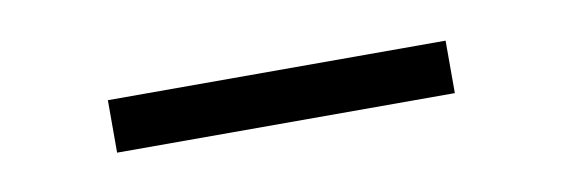

<svg xmlns="http://www.w3.org/2000/svg" viewBox="-24 -340 508 173"><g transform="rotate(-10 230.0 -253.0)"><path d="M75 -229H384V-277H75Z"/></g></svg>

Font: MV Cash ExtraLight
Style: Regular
Weight: 200
Designer: Rodrigo Fuenzalida
Foundry: fragTYPE
Version: Version 1.100;Glyphs 3.1.2 (3151)